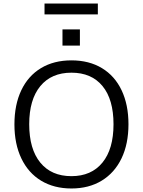

<svg xmlns="http://www.w3.org/2000/svg" viewBox="-20 -1063 812 1091"><path d="M62 -356Q62 -468 101 -550Q140 -632 213 -676Q286 -720 386 -720Q486 -720 559 -676Q632 -632 671 -550Q710 -468 710 -357Q710 -245 670.5 -163Q631 -81 558 -36.5Q485 8 386 8Q287 8 214 -36Q141 -80 101.5 -162.5Q62 -245 62 -356ZM625 -357Q625 -498 562.5 -574Q500 -650 386 -650Q272 -650 209 -573.5Q146 -497 146 -357Q146 -216 209 -139Q272 -62 386 -62Q499 -62 562 -139Q625 -216 625 -357ZM335 -896H434V-804H335ZM233 -981V-1043H536V-981Z"/></svg>

Font: Muli
Style: Regular
Weight: 400
Designer: Vernon Adams
Foundry: Vernon Adams
Version: Version 2.000